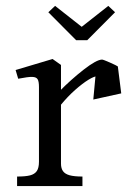

<svg xmlns="http://www.w3.org/2000/svg" viewBox="-20 -626 440 646"><path d="M111.1 -81.8V-333Q111.1 -351.8 106.7 -359.2Q102.2 -366.8 88.8 -367.2Q75.4 -367.8 41.2 -361.1L32.5 -390.4L156.9 -427.5L185.2 -407.5V-75.4Q185.2 -59.6 192 -50.1Q198.8 -40.6 214.2 -36.3Q229.8 -32 257.4 -32V0H37.5V-32Q65.5 -32 80.9 -35.9Q96.4 -39.8 103.8 -50.4Q111.1 -61 111.1 -81.8ZM323.5 -425.5Q327.4 -425.5 350.3 -415.4Q373.2 -405.2 376.5 -402.4L306.6 -369.5Q297 -369.5 277.2 -357.4Q257.4 -345.2 232.5 -323.2Q207.6 -301.1 183.9 -272.2L179.4 -318.2Q217.9 -357.6 261.4 -391.6Q305 -425.5 323.5 -425.5ZM302.2 -380.1 376.5 -402.4 387.9 -311.8 293.9 -291.1ZM236.1 -490.8 142.6 -584.8 165.4 -606.2 254.9 -535.8 344.4 -606.2 367.1 -584.8 273.6 -490.8Z"/></svg>

Font: Didactic
Style: Regular
Weight: 400
Designer: Tyler Finck
Foundry: Etcetera Type Co
Version: Version 3.007;FEAKit 1.0